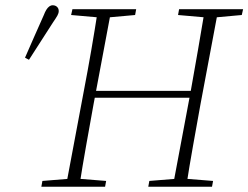

<svg xmlns="http://www.w3.org/2000/svg" viewBox="-20 -709 943 729"><path d="M75 -490Q93 -531 110.5 -571Q128 -611 146 -651Q151 -664 156 -672Q161 -680 167 -684.5Q173 -689 180 -689Q190 -689 196.5 -683Q203 -677 203 -667Q203 -659 198 -650Q193 -641 180 -622Q158 -587 135 -552Q112 -517 90 -482ZM137 0 141 -22 252 -31H270L383 -22L379 0ZM230 0 298 -362Q313 -440 326.5 -518Q340 -596 352 -674H403L335 -312Q321 -234 307 -156Q293 -78 281 0ZM250 -652 255 -674H497L493 -652L382 -642H364ZM320 -338V-364H725V-338ZM543 0 547 -22 658 -31H676L789 -22L785 0ZM636 0 704 -362Q718 -440 731.5 -518Q745 -596 758 -674H809L741 -312Q727 -234 713 -156Q699 -78 687 0ZM656 -652 660 -674H903L898 -652L788 -642H770Z"/></svg>

Font: Source Serif 4 36pt Light
Style: Italic
Weight: 300
Italic angle: -12°
Designer: Frank Grießhammer
Foundry: Adobe Systems Incorporated
Version: Version 4.004;hotconv 1.0.116;makeotfexe 2.5.65601